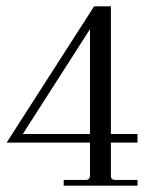

<svg xmlns="http://www.w3.org/2000/svg" viewBox="-20 -586 501 606"><path d="M414 -136H330V-30Q330 -18 345 -18H414V0H181V-18H250Q264 -18 264 -32V-136H1L277 -566H330V-163H414ZM52 -163H264V-494Z"/></svg>

Font: Arapey Thin
Style: Regular
Weight: 100
Designer: Eduardo Rodriguez Tunni
Foundry: Eduardo Rodriguez Tunni
Version: Version 4.000;hotconv 1.0.109;makeotfexe 2.5.65596